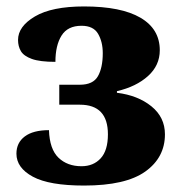

<svg xmlns="http://www.w3.org/2000/svg" viewBox="-20 -566 560 596"><path d="M241 10Q133 10 82 -17.5Q31 -45 31 -89Q31 -123 57 -142.5Q83 -162 132 -162Q134 -103 161.5 -76.5Q189 -50 233 -50Q270 -50 292.5 -74.5Q315 -99 315 -149Q315 -241 228 -241H164V-303H228Q269 -303 284 -329.5Q299 -356 299 -401Q299 -436 284.5 -461Q270 -486 233 -486Q190 -486 171 -455.5Q152 -425 152 -374Q104 -374 79 -383Q54 -392 45 -407Q36 -422 36 -442Q36 -484 88.5 -515Q141 -546 241 -546Q356 -546 416 -511Q476 -476 476 -410Q476 -363 439.5 -330Q403 -297 343 -283V-278Q408 -270 450 -236Q492 -202 492 -149Q492 -77 431 -33.5Q370 10 241 10Z"/></svg>

Font: Noto Serif ExtraBold
Style: Regular
Weight: 800
Designer: Monotype Design Team
Foundry: Monotype Imaging Inc.
Version: Version 2.014